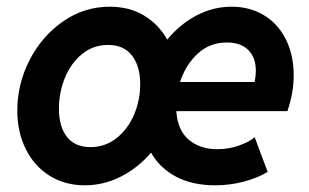

<svg xmlns="http://www.w3.org/2000/svg" viewBox="-20 -551 932 579"><path d="M32.2 -217.8Q32.2 -297.4 69.1 -369.6Q106 -441.9 169.9 -486.3Q233.9 -530.8 311 -530.8Q370.1 -530.8 414.3 -504.2Q458.5 -477.5 484.4 -431.6Q522.5 -478 572.8 -504.4Q623 -530.8 678.7 -530.8Q733.4 -530.8 775.9 -505.1Q818.4 -479.5 842 -432.4Q865.7 -385.3 865.7 -322.8Q865.7 -271.5 846.7 -215.8H511.7Q515.6 -158.2 549.3 -129.6Q583 -101.1 634.8 -101.1Q668.9 -101.1 700 -111.8Q731 -122.6 748 -137.2L787.1 -32.7Q757.8 -14.6 715.8 -3.4Q673.8 7.8 628.9 7.8Q560.5 7.8 511.2 -18.1Q461.9 -43.9 435.5 -90.8Q396.5 -44.9 344.7 -18.6Q293 7.8 235.8 7.8Q175.8 7.8 129.6 -21Q83.5 -49.8 57.9 -101.1Q32.2 -152.3 32.2 -217.8ZM402.8 -296.9Q402.8 -351.1 378.2 -383.3Q353.5 -415.5 305.7 -415.5Q260.7 -415.5 227.1 -387.7Q193.4 -359.9 175.5 -315.7Q157.7 -271.5 157.7 -223.6Q157.7 -168.9 181.9 -138.2Q206.1 -107.4 252.9 -107.4Q297.4 -107.4 331.5 -134.5Q365.7 -161.6 384.3 -205.3Q402.8 -249 402.8 -296.9ZM748 -303.7Q751.5 -322.8 751.5 -337.4Q751.5 -377.9 728.5 -400.4Q705.6 -422.9 664.6 -422.9Q612.8 -422.9 576.4 -389.4Q540 -356 522.9 -303.7Z"/></svg>

Font: Reddit Sans Chocolate
Style: Bold Italic
Weight: 700
Italic angle: -11.25°
Designer: Stephen Hutchings
Version: Version 1.013